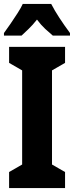

<svg xmlns="http://www.w3.org/2000/svg" viewBox="-21 -951 374 971"><path d="M308 0H25V-81L91 -119V-595L25 -633V-714H308V-633L242 -595V-119L308 -81ZM238 -931Q255 -898 279.5 -860.5Q304 -823 333 -784V-771H246Q229 -785 207.5 -805Q186 -825 166 -852Q145 -825 123 -804Q101 -783 88 -771H-1V-784Q13 -803 32 -830.5Q51 -858 68.5 -885.5Q86 -913 94 -931Z"/></svg>

Font: Noto Sans Sinhala ExtraCondensed ExtraBold
Style: Regular
Weight: 800
Width: 2
Designer: Jelle Bosma - Monotype Design Team
Foundry: Monotype Imaging Inc.
Version: Version 2.006; ttfautohint (v1.8.4.7-5d5b)